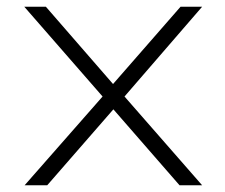

<svg xmlns="http://www.w3.org/2000/svg" viewBox="-20 -549 668 569"><path d="M349 -263 579 0H512L316 -225L120 0H53L284 -263L52 -529H116L315 -300L515 -529H579Z"/></svg>

Font: LuenTai2017
Style: Regular
Weight: 400
Designer: LuenTai
Foundry: Microsoft Corpration
Version: Version 1.00 November 27, 2016, initial release